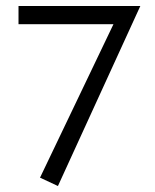

<svg xmlns="http://www.w3.org/2000/svg" viewBox="-20 -486 520 643"><path d="M450 -466 174 137 114 109 360 -405H42V-466Z"/></svg>

Font: Ysabeau SC
Style: Regular
Weight: 400
Designer: Christian Thalmann (Catharsis Fonts)
Version: Version 0.003